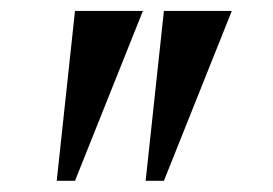

<svg xmlns="http://www.w3.org/2000/svg" viewBox="-20 -842 500 352"><path d="M242 -822 117.5 -510.5H84L117.5 -822ZM405 -822 280.5 -510.5H247L280.5 -822Z"/></svg>

Font: Merriweather 144pt ExtraBold
Style: Regular
Weight: 800
Version: Version 2.100